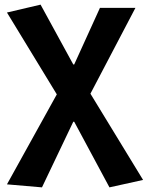

<svg xmlns="http://www.w3.org/2000/svg" viewBox="-20 -594 637 828"><path d="M161 214 296 -69H300L452 214L597 182L370 -190L564 -560H411L300 -316H296L155 -574L10 -540L225 -187L10 201Z"/></svg>

Font: Noto Sans Mono CJK JP Bold
Style: Regular
Weight: 700
Designer: Ryoko NISHIZUKA (kana & ideographs); Paul D. Hunt (Latin, Greek & Cyrillic); Wenlong ZHANG (bopomofo); Sandoll Communica
Foundry: Adobe Systems Incorporated
Version: Version 1.004;PS 1.004;hotconv 1.0.82;makeotf.lib2.5.63406